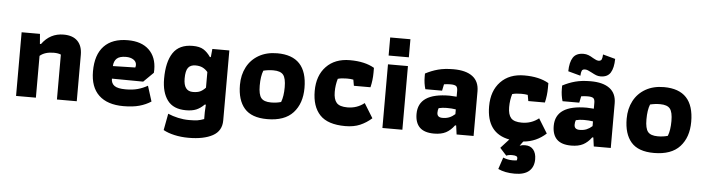

<svg xmlns="http://www.w3.org/2000/svg" viewBox="-53 -925 5204 1418"><g transform="rotate(5 2549.5 -216.0)"><path d="M75 -472H211L217 -398H225Q286 -482 386 -482Q454 -482 489.5 -446Q525 -410 525 -344V0H378V-333Q358 -342 325 -342Q259 -342 222 -310V0H75Z M625 -231Q625 -354 686 -418Q747 -482 862 -482Q964 -482 1019.5 -428.5Q1075 -375 1075 -282Q1075 -267 1074 -259L1001 -187L769 -189Q769 -154 793.5 -136.5Q818 -119 876 -119Q928 -119 966 -129.5Q1004 -140 1039 -160L1075 -46Q1037 -21 988.5 -7.5Q940 6 871 6Q752 6 688.5 -54Q625 -114 625 -231ZM934 -286Q937 -297 937 -304Q937 -329 915 -343.5Q893 -358 859 -358Q812 -358 791 -338.5Q770 -319 768 -282Z M1183 156 1206 33Q1241 48 1281.5 57Q1322 66 1362 66Q1403 66 1425.5 62.5Q1448 59 1474 49V-2L1477 -58H1469Q1440 -29 1409.5 -16.5Q1379 -4 1334 -4Q1240 -4 1196.5 -62.5Q1153 -121 1153 -222Q1153 -347 1198 -414.5Q1243 -482 1343 -482Q1394 -482 1423 -464Q1452 -446 1476 -411H1483L1489 -472H1615V47Q1615 125 1549 161Q1483 197 1370 197Q1315 197 1266 186Q1217 175 1183 156ZM1467 -183V-299Q1450 -319 1428.5 -329.5Q1407 -340 1376 -340Q1339 -340 1321.5 -317Q1304 -294 1304 -237Q1304 -143 1373 -143Q1406 -143 1426 -152Q1446 -161 1467 -183Z M1715 -226Q1715 -300 1745.5 -358Q1776 -416 1833.5 -449Q1891 -482 1970 -482Q2192 -482 2192 -244Q2192 -129 2129 -60Q2066 9 1937 9Q1821 9 1768 -52Q1715 -113 1715 -226ZM2029 -126Q2046 -169 2046 -237Q2046 -303 2025.5 -328.5Q2005 -354 1952 -354Q1914 -354 1878 -345Q1861 -303 1861 -233Q1861 -167 1881.5 -141.5Q1902 -116 1955 -116Q1995 -116 2029 -126Z M2269 -229Q2269 -343 2333.5 -410.5Q2398 -478 2509 -478Q2620 -478 2690 -437V-401Q2690 -346 2677 -292H2554L2546 -337Q2526 -341 2498 -341Q2458 -341 2431 -333Q2417 -287 2417 -235Q2417 -180 2439.5 -154.5Q2462 -129 2520 -129Q2591 -129 2645 -172L2711 -65Q2672 -30 2625.5 -10Q2579 10 2516 10Q2386 10 2327.5 -52Q2269 -114 2269 -229Z M2790 -671H2940V-537H2790ZM2791 -472H2939V0H2791Z M3033 -126Q3033 -281 3265 -281Q3284 -281 3317 -278V-322Q3317 -348 3305.5 -356.5Q3294 -365 3264 -365Q3237 -365 3216 -361L3206 -313H3082Q3069 -356 3069 -403V-428Q3114 -452 3162.5 -465Q3211 -478 3277 -478Q3369 -478 3418 -441Q3467 -404 3467 -331V0H3341L3332 -66H3324Q3296 -28 3261.5 -10Q3227 8 3174 8Q3102 8 3067.5 -26Q3033 -60 3033 -126ZM3319 -149V-184Q3291 -189 3251 -189Q3220 -189 3192 -182Q3186 -168 3186 -148Q3186 -113 3226 -113Q3255 -113 3277 -122Q3299 -131 3319 -149Z M3670 227 3699 140Q3733 154 3768 154Q3789 154 3800 152Q3803 146 3803 137Q3803 125 3793 120.5Q3783 116 3762 116Q3736 116 3720 124L3671 70L3732 3Q3562 -29 3562 -229Q3562 -343 3626.5 -410.5Q3691 -478 3802 -478Q3913 -478 3983 -437V-401Q3983 -346 3970 -292H3847L3839 -337Q3819 -341 3791 -341Q3751 -341 3724 -333Q3710 -287 3710 -235Q3710 -180 3732.5 -154.5Q3755 -129 3813 -129Q3884 -129 3938 -172L4004 -65Q3932 1 3836 9L3812 42Q3830 35 3853 35Q3892 35 3913.5 61Q3935 87 3935 132Q3935 188 3900 219.5Q3865 251 3793 251Q3721 251 3670 227Z M4122 -537Q4123 -604 4146 -639.5Q4169 -675 4224 -675Q4243 -675 4260 -668.5Q4277 -662 4296 -650Q4299 -649 4312.5 -641.5Q4326 -634 4337 -634Q4355 -634 4360.5 -646Q4366 -658 4367 -683L4459 -658Q4458 -591 4436 -555.5Q4414 -520 4362 -520Q4345 -520 4330.5 -525.5Q4316 -531 4294 -543Q4277 -552 4266 -556.5Q4255 -561 4244 -561Q4226 -561 4220.5 -549Q4215 -537 4214 -512ZM4050 -126Q4050 -281 4282 -281Q4301 -281 4334 -278V-322Q4334 -348 4322.5 -356.5Q4311 -365 4281 -365Q4254 -365 4233 -361L4223 -313H4099Q4086 -356 4086 -403V-428Q4131 -452 4179.5 -465Q4228 -478 4294 -478Q4386 -478 4435 -441Q4484 -404 4484 -331V0H4358L4349 -66H4341Q4313 -28 4278.5 -10Q4244 8 4191 8Q4119 8 4084.5 -26Q4050 -60 4050 -126ZM4336 -149V-184Q4308 -189 4268 -189Q4237 -189 4209 -182Q4203 -168 4203 -148Q4203 -113 4243 -113Q4272 -113 4294 -122Q4316 -131 4336 -149Z M4582 -226Q4582 -300 4612.5 -358Q4643 -416 4700.5 -449Q4758 -482 4837 -482Q5059 -482 5059 -244Q5059 -129 4996 -60Q4933 9 4804 9Q4688 9 4635 -52Q4582 -113 4582 -226ZM4896 -126Q4913 -169 4913 -237Q4913 -303 4892.5 -328.5Q4872 -354 4819 -354Q4781 -354 4745 -345Q4728 -303 4728 -233Q4728 -167 4748.5 -141.5Q4769 -116 4822 -116Q4862 -116 4896 -126Z"/></g></svg>

Font: Athiti
Style: Bold
Weight: 700
Designer: CadsonDemak Team
Foundry: CadsonDemak
Version: Version 1.033